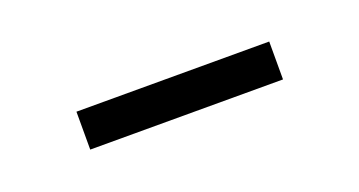

<svg xmlns="http://www.w3.org/2000/svg" viewBox="-23 -627 409 219"><g transform="rotate(-20 182.0 -518.0)"><path d="M65 -541H299V-495H65Z"/></g></svg>

Font: Yrsa Light
Style: Regular
Weight: 300
Designer: Anna Giedrys (Yrsa+Rasa design), David Brezina (Yrsa art-direction, Rasa art-direction, design)
Foundry: Rosetta Type Foundry
Version: Version 2.004